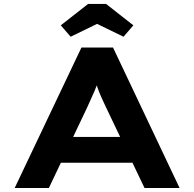

<svg xmlns="http://www.w3.org/2000/svg" viewBox="-20 -937 968 957"><path d="M53.2 0 385.9 -700H543.4L875.1 0H700.3L507.8 -403.4Q497.5 -425.6 488.2 -445.6Q478.9 -465.7 471.4 -485.6Q463.8 -505.4 457 -525.2Q450.1 -545 444.3 -565.4L480.6 -565.8Q474.3 -544 466.9 -523.4Q459.6 -502.8 451 -483Q442.3 -463.1 433.3 -443.4Q424.3 -423.6 414.6 -401.7L223.6 0ZM207.6 -125.8 262.9 -254.5H662.9L692.2 -125.8ZM332.1 -753.9 283 -810.7 419.1 -917.4H508.7L644.8 -810.7L595.7 -753.9L449.1 -825.2H478.7Z"/></svg>

Font: Lexend Tera
Style: Regular
Weight: 400
Designer: Bonnie Shaver-Troup, Thomas Jockin
Foundry: Lexend
Version: Version 1.007